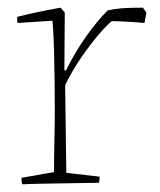

<svg xmlns="http://www.w3.org/2000/svg" viewBox="-20 -477 417 501"><path d="M38 4Q36 -2 36 -13L121 -28Q121 -69 122 -111Q123 -153 123 -194Q123 -224 122.5 -264Q122 -304 121 -345.5Q120 -387 117 -423L26 -417Q24 -426 25 -433Q52 -440 81 -446Q110 -452 138 -457L149 -444L148 -294L152 -293Q177 -343 205.5 -383Q234 -423 261 -450Q279 -454 299.5 -455.5Q320 -457 353 -457L362 -444L359 -428L357 -417Q350 -418 334 -419Q318 -420 300.5 -421Q283 -422 272 -422Q260 -413 238.5 -388Q217 -363 193 -328.5Q169 -294 150 -255L153 -26L240 -16Q240 -7 238 0Q225 0 198 0.5Q171 1 139.5 1.5Q108 2 80.5 2.5Q53 3 38 4Z"/></svg>

Font: Labrada ExtraLight
Style: Regular
Weight: 200
Designer: Mercedes Jáuregui
Foundry: Omnibus-Type Team
Version: Version 1.000; ttfautohint (v1.8.4.7-5d5b)